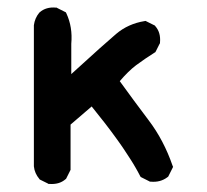

<svg xmlns="http://www.w3.org/2000/svg" viewBox="-20 -476 540 501"><path d="M105 2.9 85.4 -6.8 83.5 -7.8 82.5 -9.3Q76.7 -16.1 73 -24.4Q69.3 -32.7 68.4 -42V-42.5V-43V-409.2V-409.7V-410.2Q70.8 -428.7 82.5 -442.9L83 -443.4L83.5 -443.8Q100.1 -458.5 126 -456.1H127.9L129.4 -455.1L148.9 -445.3L151.9 -443.8L153.3 -440.9Q169.9 -405.3 166 -361.8V-282.7Q254.9 -363.8 282.7 -387.2Q298.8 -400.9 317.4 -409.2Q335.9 -417.5 356.9 -420.9L359.9 -421.4L362.8 -419.9L382.3 -410.2L384.3 -409.2L385.3 -407.7Q399.9 -391.1 397.5 -365.2V-363.3L396.5 -361.8L386.7 -342.3L385.3 -339.8L382.8 -338.4Q370.6 -330.6 358.6 -322.5Q346.7 -314.5 335 -305.7Q314.9 -290.5 292.5 -264.2Q329.6 -212.9 367.2 -163.1Q387.7 -136.2 403.3 -106.4Q418.9 -76.7 430.2 -43.9L431.6 -40.5L429.7 -36.6L419.9 -17.1L418.9 -15.1L417 -13.7Q398.4 0.5 373 -2H371.1L369.6 -2.9L350.1 -12.7L347.2 -14.2L345.7 -16.6Q342.8 -22.5 339.8 -27.8Q336.9 -33.2 333.7 -38.6Q330.6 -43.9 327.4 -49.3Q324.2 -54.7 320.8 -59.8Q317.4 -64.9 314 -70.3Q310.5 -75.7 307.1 -80.8Q303.7 -85.9 300.3 -91.1Q296.9 -96.2 293.2 -101.3Q289.6 -106.4 286.1 -111.3Q271 -132.3 254.2 -154.1Q237.3 -175.8 219.2 -198.2L164.1 -150.9V-35.2V-32.7L163.1 -30.8L153.3 -11.2L152.3 -9.3L150.9 -8.3Q142.6 -1 131.8 2Q121.1 4.9 108.4 3.9H106.4Z"/></svg>

Font: NaikaiFont
Style: Bold
Weight: 700
Version: Version 1.89